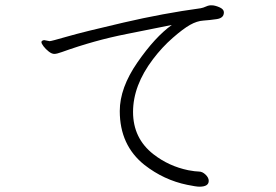

<svg xmlns="http://www.w3.org/2000/svg" viewBox="-20 -697 1040 723"><path d="M146 -546 167 -542Q173 -542 233.5 -559.5Q294 -577 445 -612Q596 -647 736 -666Q746 -668 754.5 -672Q763 -676 771 -677H777Q789 -677 805.5 -670Q822 -663 823 -652V-650Q823 -629 796 -625Q769 -621 745.5 -619.5Q722 -618 696 -603.5Q670 -589 630 -554Q590 -519 556 -474Q481 -375 481 -275.5Q481 -176 558 -116Q616 -71 689 -56Q716 -51 729 -51Q742 -51 754 -39.5Q766 -28 766 -16Q766 6 731 6Q719 6 685 -1Q597 -19 524 -76Q431 -150 431 -279Q431 -366 497.5 -462Q564 -558 627 -603Q579 -593 457 -569Q335 -545 213 -501Q194 -494 184.5 -494Q175 -494 163.5 -503Q152 -512 144 -522.5Q136 -533 136 -538.5Q136 -544 146 -546Z"/></svg>

Font: LXGW WenKai Light
Style: Regular
Weight: 300
Designer: LXGW / Fontworks Inc.
Foundry: LXGW / Fontworks Inc.
Version: Version 1.501; October 10, 2024